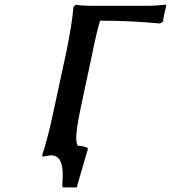

<svg xmlns="http://www.w3.org/2000/svg" viewBox="-20 -668 735 826"><path d="M326.2 -199.2Q308.1 -111.8 308.1 -77.1Q308.1 -42.5 316.9 -41Q334 -39.6 343.8 -36.9Q353.5 -34.2 356 -31.7Q358.4 -29.3 357.9 -25.9L312 130.9L313 129.9Q313 130.4 312 134Q311 137.7 311 138.2H250L248 129.9Q250 99.6 250 87.9Q250 47.9 240 25.4Q230 2.9 202.1 0Q185.1 1.5 163.1 5.9L162.1 -3.9Q182.1 -57.1 212.9 -201.2Q221.7 -241.2 239 -322.5Q256.3 -403.8 265.1 -443.8Q291 -570.8 295.9 -638.2L306.2 -647.9Q332 -643.1 362.8 -643.1H620.1Q647.5 -643.1 693.8 -647.9L694.8 -640.1Q692.9 -633.8 690.9 -625.7Q689 -617.7 687.3 -610.1Q685.5 -602.5 685.1 -600.1Q682.1 -586.9 682.1 -576.2L668.9 -566.9Q541.5 -579.1 411.1 -579.1Q404.8 -563.5 393.1 -512.5Q381.3 -461.4 377.9 -441.9Z"/></svg>

Font: Linear Smooth
Style: Bold Italic
Weight: 700
Designer: Philipp H. Poll, Flanker
Foundry: Philipp H. Poll, reworked by Flanker
Version: Version 1.061 | FøM Fix